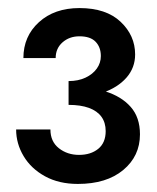

<svg xmlns="http://www.w3.org/2000/svg" viewBox="-20 -727 388 476"><path d="M150 -484Q197 -484 234.5 -497Q272 -510 293.5 -534.5Q315 -559 315 -592Q315 -639 279 -673Q243 -707 177 -707Q115 -707 76.5 -672Q38 -637 38 -583H118Q118 -607 135 -622Q152 -637 177 -637Q204 -637 217 -623.5Q230 -610 230 -588Q230 -571 220 -557Q210 -543 192 -534.5Q174 -526 150 -526ZM173 -271Q244 -271 285.5 -305.5Q327 -340 327 -394Q327 -436 304 -462Q281 -488 241 -500.5Q201 -513 150 -513V-467Q180 -467 200.5 -459.5Q221 -452 231.5 -437.5Q242 -423 242 -402Q242 -373 223.5 -358Q205 -343 176 -343Q147 -343 126 -359.5Q105 -376 105 -406H20Q20 -371 38.5 -340Q57 -309 91.5 -290Q126 -271 173 -271Z"/></svg>

Font: Jost SemiBold
Style: Regular
Weight: 600
Version: Version 3.710